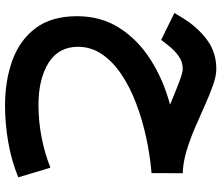

<svg xmlns="http://www.w3.org/2000/svg" viewBox="-76 -428 842 729"><g transform="rotate(90 344.5 -64.0)"><path d="M638.2 -337.4 637.7 -218.8Q571.3 -213.4 503.4 -198.7Q435.5 -184.1 373.5 -160.6Q311.5 -137.2 262.9 -104.5Q214.4 -71.8 186.3 -30.5Q158.2 10.7 158.2 60.5Q158.2 134.3 219.5 172.4Q280.8 210.4 378.4 210.4Q444.3 210.4 506.1 197.8Q567.9 185.1 617.2 165L653.8 287.1Q590.8 313 520.5 325.2Q450.2 337.4 381.3 337.4Q287.1 337.4 210 309.6Q132.8 281.7 87.4 221.4Q42 161.1 42 64Q42 -27.3 86.9 -97.4Q131.8 -167.5 208 -215.8Q284.2 -264.2 377.9 -289.1Q329.1 -309.6 292.7 -323.5Q256.3 -337.4 242.2 -337.4Q214.8 -337.4 192.9 -321.3Q170.9 -305.2 155.3 -285.2L131.8 -255.4L29.8 -305.7L48.3 -336.4Q83.5 -393.6 131.3 -429.2Q179.2 -464.8 242.7 -464.8Q269 -464.8 304.7 -452.1Q340.3 -439.5 381.8 -420.7Q423.3 -401.9 467.3 -383.1Q511.2 -364.3 554.9 -351.3Q598.6 -338.4 638.2 -337.4Z"/></g></svg>

Font: Vazirmatn UI NL
Style: Bold
Weight: 700
Designer: Saber Rastikerdar
Foundry: Saber Rastikerdar
Version: Version 33.003